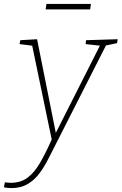

<svg xmlns="http://www.w3.org/2000/svg" viewBox="-71 -727 623 984"><path d="M-51 233 -46 207Q-39 208 -31.5 209Q-24 210 -17 210Q34 210 69 184.5Q104 159 133 109.5Q162 60 194 -12L94 -493L29 -501L33 -521L119 -526L215 -46L441 -493L368 -501L370 -521L532 -526L529 -506L472 -494L219 4Q197 47 176 88.5Q155 130 129.5 163.5Q104 197 69.5 217Q35 237 -13 237Q-30 237 -51 233ZM395 -707 391 -679H163L167 -707Z"/></svg>

Font: Bitter ExtraLight
Style: Italic
Weight: 200
Italic angle: -9°
Designer: Sol Matas, and Bitter project Authors
Foundry: Sol Matas
Version: Version 2.001